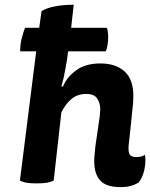

<svg xmlns="http://www.w3.org/2000/svg" viewBox="-20 -765 630 805"><path d="M85 -648.4Q77.1 -628.9 70.3 -601.6Q64.5 -575.2 64.5 -549.8Q86.9 -549.8 131.8 -549.8Q115.2 -414.1 63.5 -7.8Q72.3 -2.9 89.8 1Q106.4 3.9 132.8 3.9Q160.2 3.9 177.7 1Q194.3 -2.9 205.1 -7.8Q215.8 -103.5 237.3 -293.9Q253.9 -328.1 279.3 -349.6Q304.7 -371.1 340.8 -371.1Q376 -371.1 387.7 -351.6Q400.4 -332 400.4 -306.6Q400.4 -299.8 399.4 -293Q398.4 -286.1 398.4 -279.3Q391.6 -236.3 379.9 -151.4Q378.9 -138.7 377 -121.1Q375 -102.5 375 -90.8Q375 -35.2 400.4 -7.8Q425.8 19.5 485.4 19.5Q510.7 19.5 528.3 14.6Q544.9 9.8 560.5 1Q576.2 -16.6 585 -51.8Q589.8 -74.2 589.8 -92.8Q589.8 -105.5 587.9 -116.2Q580.1 -111.3 571.3 -108.4Q561.5 -106.4 549.8 -106.4Q533.2 -106.4 525.4 -115.2Q516.6 -125 519.5 -157.2Q525.4 -207 535.2 -305.7Q536.1 -319.3 538.1 -334Q539.1 -348.6 539.1 -362.3Q539.1 -432.6 502 -465.8Q464.8 -499 401.4 -499Q336.9 -499 298.8 -469.7Q259.8 -441.4 244.1 -402.3Q241.2 -402.3 237.3 -402.3Q247.1 -434.6 253.9 -474.6Q261.7 -513.7 265.6 -549.8Q318.4 -549.8 422.9 -549.8Q428.7 -560.5 430.7 -575.2Q433.6 -590.8 433.6 -610.4Q433.6 -624 431.6 -633.8Q430.7 -643.6 427.7 -648.4Q377.9 -648.4 278.3 -648.4Q280.3 -671.9 289.1 -745.1Q245.1 -745.1 210.9 -738.3Q177.7 -732.4 154.3 -718.8Q151.4 -695.3 144.5 -648.4Q129.9 -648.4 85 -648.4Z"/></svg>

Font: cl
Style: Bold Italic
Weight: 400
Designer: Mitja Miklavcic
Version: Version 7.504; 2011; Build 1022